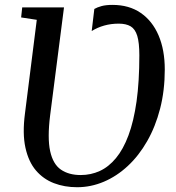

<svg xmlns="http://www.w3.org/2000/svg" viewBox="-20 -774 736 804"><path d="M303 10Q250 10 205.8 -7Q161.5 -24 130.5 -60.2Q99.5 -96.5 86.5 -155.5Q73.5 -214.5 84.5 -298.5L134 -691L68.5 -701L73 -743H248L190 -291.5Q178 -196 190 -141.2Q202 -86.5 235 -63.8Q268 -41 318 -41Q360.5 -41 397.8 -58Q435 -75 465.5 -111.8Q496 -148.5 518 -207.2Q540 -266 551.8 -349.2Q563.5 -432.5 563.5 -542.5Q563.5 -595 554.8 -623.8Q546 -652.5 527 -663.8Q508 -675 477 -675Q445 -675 416.5 -667Q388 -659 364 -644L375 -736.5Q387 -743.5 405.2 -748.5Q423.5 -753.5 451 -753.5Q520.5 -753.5 569.2 -720Q618 -686.5 644 -625.8Q670 -565 670 -483Q670 -395 650.5 -319.2Q631 -243.5 596.2 -182.8Q561.5 -122 515.2 -79Q469 -36 414.8 -13Q360.5 10 303 10Z"/></svg>

Font: Merriweather 28pt
Style: Italic
Weight: 400
Italic angle: -7.8°
Version: Version 2.101